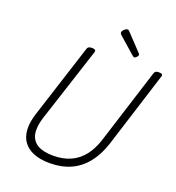

<svg xmlns="http://www.w3.org/2000/svg" viewBox="-213 -1431 1481 1617"><g transform="rotate(20 527.0 -622.5)"><path d="M417 19Q332 19 272.5 -5Q213 -29 180.5 -74Q148 -119 144.5 -183.5Q141 -248 167 -329L380 -992Q384 -1004 393 -1009.5Q402 -1015 422 -1015Q441 -1015 449.5 -1009Q458 -1003 454 -990L236 -320Q208 -232 219.5 -171.5Q231 -111 282.5 -80.5Q334 -50 423 -50Q511 -50 578 -80Q645 -110 692 -169.5Q739 -229 767 -316L981 -992Q985 -1004 994 -1009.5Q1003 -1015 1022 -1015Q1061 -1015 1053 -990L838 -309Q803 -201 744 -127.5Q685 -54 603.5 -17.5Q522 19 417 19ZM782 -1062Q778 -1062 774 -1064.5Q770 -1067 765 -1071L617 -1201Q610 -1208 608 -1212Q606 -1216 606 -1221Q606 -1230 613.5 -1240Q621 -1250 631.5 -1257Q642 -1264 649 -1264Q656 -1264 659.5 -1261.5Q663 -1259 668 -1254L807 -1107Q812 -1102 812.5 -1098.5Q813 -1095 813 -1093Q813 -1085 802 -1073.5Q791 -1062 782 -1062Z"/></g></svg>

Font: Playwrite US Trad Light
Style: Regular
Weight: 300
Designer: Veronika Burian, José Scaglione
Foundry: TypeTogether
Version: Version 1.003